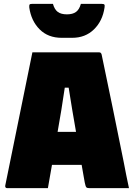

<svg xmlns="http://www.w3.org/2000/svg" viewBox="-20 -970 690 990"><path d="M227 0H16Q12 0 9 -3Q6 -6 7 -13Q42 -185 77 -356.5Q112 -528 147 -700H492Q501 -700 504 -689Q533 -551 561.5 -412Q590 -273 618 -134Q624 -100 631 -67Q638 -34 645 0H439Q429 0 425 -4.5Q421 -9 417 -29Q413 -51 409 -74Q405 -97 401 -120H248Q243 -90 237.5 -60Q232 -30 227 0ZM314 -518Q306 -461 296.5 -404Q287 -347 277 -290H372Q362 -346 352.5 -403.5Q343 -461 334 -518ZM397 -950H505Q515 -950 518 -946.5Q521 -943 519 -931Q509 -862 464.5 -818.5Q420 -775 352 -775H298Q228 -775 184.5 -818.5Q141 -862 131 -931Q130 -943 132.5 -946.5Q135 -950 145 -950H253Q261 -921 278 -908.5Q295 -896 325 -896Q355 -896 372 -908.5Q389 -921 397 -950Z"/></svg>

Font: Recursive Sn Lnr St XBk
Style: Regular
Weight: 1000
Version: Version 1.079;hotconv 1.0.112;makeotfexe 2.5.65598; ttfautoh